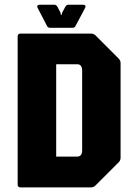

<svg xmlns="http://www.w3.org/2000/svg" viewBox="-20 -812 599 832"><path d="M69 0Q56.5 0 56.5 -12.5V-654Q56.5 -666.5 69 -666.5H374Q386 -666.5 394 -658.5L494 -558.5Q502.5 -550 502.5 -538.5V-128.5Q502.5 -116.5 494 -108.5L394 -8.5Q386 0 374 0ZM223.5 -133.5H315Q336 -133.5 336 -161.5V-505Q336 -533.5 315 -533.5H223.5ZM198 -691.5Q187 -691.5 184 -699L143 -778Q140 -783.5 142.5 -787.5Q145 -791.5 151.5 -791.5H216.5Q223 -791.5 229 -782.5L242 -757.5L244 -747.5H247L249.5 -757.5L263 -782.5Q268.5 -791.5 275.5 -791.5H340.5Q347 -791.5 349.5 -787.5Q352 -783.5 349 -778L307 -699Q304 -691.5 293 -691.5Z"/></svg>

Font: Jaro
Style: Regular
Weight: 400
Designer: Agyei Archer, Celine Hurka, Mirko Velimirović
Version: Version 1.000